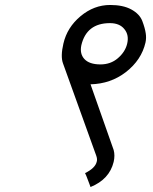

<svg xmlns="http://www.w3.org/2000/svg" viewBox="-20 -633 615 772"><path d="M384 -374Q425 -374 454 -399Q483 -424 491 -456Q500 -492 480 -516Q461 -540 422 -540Q328 -540 307 -451Q300 -417 319 -396Q339 -374 384 -374ZM423 -613Q475 -613 508 -595Q541 -577 552 -549Q563 -520 566 -499Q569 -480 565 -462Q549 -392 486 -343Q425 -296 344 -294L437 -30Q443 -8 437 18Q420 88 344 119Q343 115 338.5 104Q334 93 332 87Q327 73 322 63Q363 43 369 17Q372 7 367 -7L233 -379Q223 -407 235 -458Q250 -523 304 -568Q358 -613 423 -613Z"/></svg>

Font: Miedinger
Style: Italic
Weight: 400
Italic angle: -13°
Version: Version 001.000